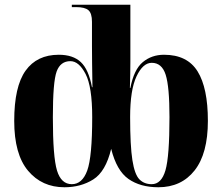

<svg xmlns="http://www.w3.org/2000/svg" viewBox="-20 -780 937 810"><path d="M252 10Q321 10 373.5 -23Q426 -56 449 -152Q472 -60 522 -25Q572 10 648 10Q745 10 801 -61Q857 -132 857 -270Q857 -409 813.5 -479Q770 -549 672 -549Q620 -549 582.5 -518Q545 -487 530 -409H528Q530 -471 530 -518.5Q530 -566 530 -588V-760H283V-750H301Q338 -750 353 -737Q368 -724 368 -688V-588Q368 -560 368.5 -515.5Q369 -471 370 -412H368Q354 -487 321 -518Q288 -549 228 -549Q136 -549 88 -482Q40 -415 40 -270Q40 -129 98.5 -59.5Q157 10 252 10ZM283 -3Q238 -3 220.5 -60.5Q203 -118 203 -285Q203 -435 219 -478.5Q235 -522 277 -522Q313 -522 341 -468Q369 -414 369 -286Q369 -118 348 -60.5Q327 -3 283 -3ZM620 -3Q588 -3 568 -23.5Q548 -44 538.5 -104.5Q529 -165 529 -286Q529 -401 556 -458Q583 -515 620 -515Q663 -515 679 -464.5Q695 -414 695 -286Q695 -120 678 -61.5Q661 -3 620 -3Z"/></svg>

Font: Noto Serif Display SemiCondensed Extra
Style: Regular
Weight: 800
Width: 4
Designer: Monotype Design Team
Foundry: Monotype Imaging Inc.
Version: Version 1.900